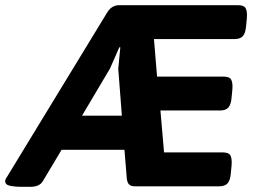

<svg xmlns="http://www.w3.org/2000/svg" viewBox="-55 -720 990 742"><path d="M25 2Q7 2 -14 -1.5Q-35 -5 -35 -20Q-35 -27 -27 -38L360 -673Q377 -700 406 -700H865Q888 -700 894.5 -688Q901 -676 899 -650L896 -619Q894 -593 884 -581Q874 -569 851 -569H540L552 -424H809Q832 -424 838.5 -412Q845 -400 843 -374L840 -343Q838 -317 828 -305Q818 -293 795 -293H565L579 -131H806Q829 -131 835.5 -119Q842 -107 840 -81L837 -50Q835 -24 825 -12Q815 0 792 0H467Q451 0 444 -7Q437 -14 435 -30L426 -141H183L110 -19Q97 2 62 2ZM262 -273H416L402 -454L410 -537H406L370 -455Z"/></svg>

Font: Asap
Style: Bold Italic
Weight: 700
Italic angle: -6°
Designer: Pablo Cosgaya
Foundry: Omnibus-Type
Version: Version 3.001; ttfautohint (v1.8.3)